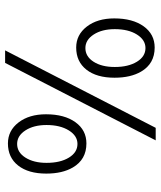

<svg xmlns="http://www.w3.org/2000/svg" viewBox="41 -670 629 751"><g transform="rotate(-90 355.5 -294.5)"><path d="M182 0 485 -589H534L231 0ZM284 -429Q284 -357 253 -314Q222 -271 170 -271Q107 -271 76 -324Q52 -365 52 -428Q52 -498 83.5 -538Q115 -578 170 -578Q220 -578 252 -536.5Q284 -495 284 -429ZM242 -427Q242 -477 221 -509.5Q200 -542 168 -542Q135 -542 114.5 -509.5Q94 -477 94 -427Q94 -373 114.5 -339.5Q135 -306 168 -306Q200 -306 221 -340Q242 -374 242 -427ZM659 -162Q659 -90 628 -47Q597 -4 545 -4Q482 -4 451 -57Q427 -98 427 -161Q427 -231 458.5 -271Q490 -311 545 -311Q595 -311 627 -269.5Q659 -228 659 -162ZM617 -160Q617 -210 596 -242.5Q575 -275 543 -275Q510 -275 489.5 -243Q469 -211 469 -160Q469 -107 489.5 -73.5Q510 -40 543 -40Q575 -40 596 -73.5Q617 -107 617 -160Z"/></g></svg>

Font: TajawalTap
Style: Regular
Weight: 300
Designer: Boutros Fonts
Foundry: Created by Boutros International 2017
Version: Version 2.700